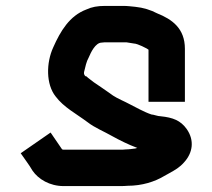

<svg xmlns="http://www.w3.org/2000/svg" viewBox="-20 -637 718 649"><path d="M492 -250C466.9 -258.4 439.7 -274.1 418 -285C400.6 -294.5 378.1 -303.3 362 -314L348 -324C339.6 -330.5 306.4 -352.3 297 -359C289.1 -365.8 279.8 -371.2 272 -379H270C267 -380.5 265.2 -383.4 264 -387V-393C268.7 -411.7 271.8 -428.6 280 -443C286.6 -458.4 302.1 -493 324 -493C328 -493.7 331.3 -494 334 -494H407C414.2 -492.8 425.2 -491.4 432 -490C439.5 -490 452 -484.5 460 -481L476 -473L482 -469V-293H605V-472C605 -541.4 561.3 -571.9 511 -592C490 -603.2 464 -611.3 437 -614L417 -616C410.3 -616.7 403.7 -617 397 -617H334C310.1 -617 290.1 -613.5 272 -605C214.8 -583.6 184.1 -531.3 160 -477C135.8 -424.6 135.2 -352 168 -311C195.6 -274.1 237.6 -252.8 276 -224C300.4 -205 331.1 -193 359 -177C383.7 -163.3 413.8 -148.3 444 -137C441.3 -136.3 439 -135.7 437 -135L421 -133C415.7 -132.3 410.7 -132 406 -132C400 -131.3 394 -131 388 -131H195C193.7 -131 192.3 -131.3 191 -132H190L151 -189L50 -119C63.2 -99.2 78 -81 90 -60C109.5 -31.5 148 -8 195 -8H388C395.3 -8 403 -8.3 411 -9C460 -9 502.9 -22.7 535 -42L553 -52C572.1 -62.6 586.9 -70.9 602 -88C631.7 -120.2 638.1 -162.5 611 -201C590.3 -229.8 564.5 -239.8 523 -244C513.1 -244 498.9 -250 492 -250Z"/></svg>

Font: Tape
Style: Regular
Weight: 500
Foundry: Cannot Into Space Fonts
Version: Version 0.97